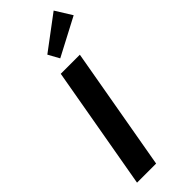

<svg xmlns="http://www.w3.org/2000/svg" viewBox="-538 -1836 1892 1892"><g transform="rotate(-45 407.5 -890.0)"><path d="M357 -1517 421 -1401 815 -1608 708 -1780ZM317 -1290H583L356 0H90Z"/></g></svg>

Font: Hussar Dziwak
Style: Kur
Weight: 400
Version: Version 1.022